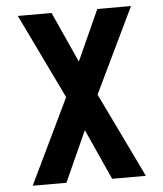

<svg xmlns="http://www.w3.org/2000/svg" viewBox="-53 -566 705 828"><g transform="rotate(-5 300.0 -152.5)"><path d="M55 215 232 -153 55 -520H201L300 -301L399 -520H545L368 -152L545 215H399L300 -4L201 215Z"/></g></svg>

Font: Iosevka Aile Extrabold
Style: Regular
Weight: 800
Designer: Belleve Invis
Foundry: Belleve Invis
Version: Version 27.3.5; ttfautohint (v1.8.4)